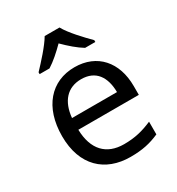

<svg xmlns="http://www.w3.org/2000/svg" viewBox="-184 -882 931 1009"><g transform="rotate(-30 282.0 -378.0)"><path d="M329 -766H239C213 -721 153 -656 116 -617V-606H176C211 -628 247 -660 283 -696C319 -660 357 -627 392 -606H454V-617C416 -655 353 -721 329 -766ZM292 -546C150 -546 55 -440 55 -264C55 -85 160 10 313 10C386 10 434 -1 489 -25V-102C433 -78 385 -65 317 -65C210 -65 149 -130 146 -251H513V-304C513 -450 429 -546 292 -546ZM291 -474C380 -474 420 -412 421 -321H148C157 -417 207 -474 291 -474Z"/></g></svg>

Font: Noto Sans Inscriptional Parthian
Style: Regular
Weight: 400
Designer: Monotype Design Team
Foundry: Monotype Imaging Inc.
Version: Version 2.003